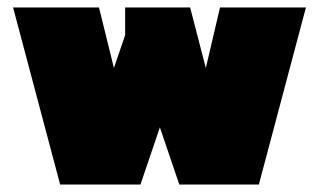

<svg xmlns="http://www.w3.org/2000/svg" viewBox="-20 -494 854 514"><path d="M141 0 15 -474H245L285 -312L315 -400V-474H489L531 -312L569 -474H799L673 0H460L408 -153L356 0Z"/></svg>

Font: Boz Display
Style: Regular
Weight: 900
Version: Version 2.000; ttfautohint (v1.8.3)